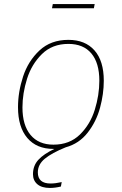

<svg xmlns="http://www.w3.org/2000/svg" viewBox="-20 -726 601 949"><path d="M444 -685H237L241 -706H448ZM167 126Q167 181 230 181Q254 181 285 174L281 196Q252 203 227 203Q186 203 164.5 184.5Q143 166 143 135Q143 93 169.5 64Q196 35 249 10H244Q161 10 115 -44Q69 -98 69 -196Q69 -271 94 -347.5Q119 -424 175 -476.5Q231 -529 318 -529Q401 -529 447 -477Q493 -425 493 -327Q493 -262 474.5 -193.5Q456 -125 413.5 -70.5Q371 -16 305 2Q236 30 201.5 58.5Q167 87 167 126ZM244 -11Q324 -11 375 -61Q426 -111 448.5 -183.5Q471 -256 471 -327Q471 -415 431.5 -462Q392 -509 318 -509Q238 -509 187 -458.5Q136 -408 113.5 -336Q91 -264 91 -195Q91 -107 131 -59Q171 -11 244 -11Z"/></svg>

Font: FiraGO Thin
Style: Italic
Weight: 100
Italic angle: -8°
Designer: bBox Type GmbH
Foundry: bBox Type GmbH
Version: Version 1.001